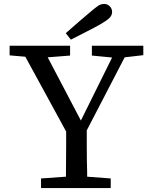

<svg xmlns="http://www.w3.org/2000/svg" viewBox="-20 -958 768 978"><path d="M440 -897Q461 -915 477 -926.5Q493 -938 510 -938Q527 -938 539 -926Q551 -914 551 -897Q551 -880 537.5 -866.5Q524 -853 491.5 -834.5Q459 -816 423 -798Q387 -779 341 -756L315 -789Q354 -823 383 -848.5Q412 -874 440 -897ZM422 -294V-216Q422 -141 424 -79V-58L544 -49V0H189V-49L316 -58Q316 -68 316 -78L317 -216V-288L109 -669L29 -676V-686V-725H337V-675L223 -666L392 -344L551 -665L448 -675V-685V-725H710V-677L615 -666Z"/></svg>

Font: Early Summer Mincho Screen
Style: Regular
Weight: 400
Designer: GuiWonder
Version: Version 1.002